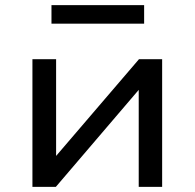

<svg xmlns="http://www.w3.org/2000/svg" viewBox="-20 -726 757 746"><path d="M106 0V-496H198V-119H197L520 -496H610V0H519V-378H520L197 0ZM180 -634V-706H540V-634Z"/></svg>

Font: Nunito Sans 7pt SemiExpanded
Style: Regular
Weight: 400
Width: 6
Designer: Vernon Adams
Foundry: Vernon Adams
Version: Version 3.101;gftools[0.9.27]